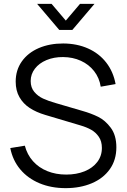

<svg xmlns="http://www.w3.org/2000/svg" viewBox="-20 -960 656 995"><path d="M320 15Q245.2 15 184.6 -10.3Q124 -35.7 84.8 -82.5Q45.7 -129.3 33.3 -192.7L108.7 -205Q120.7 -158.8 150.8 -124.9Q181 -91 225.2 -73.2Q269.5 -55.3 323 -55.3Q376.2 -55.3 418.2 -72.2Q460.2 -89.2 484.1 -120.5Q508 -151.8 508 -193.3Q508 -228.2 491.9 -251.3Q475.8 -274.5 452.4 -287.6Q429 -300.7 397.3 -310L215 -364.3Q167.3 -378.5 133.8 -400.5Q100.2 -422.5 80.8 -456.5Q61.3 -490.5 61.3 -537Q61.3 -596.7 93 -641.6Q124.7 -686.5 180.7 -710.7Q236.7 -734.8 307.7 -734.7Q379.2 -734.3 436.3 -708.8Q493.5 -683.3 530.3 -636Q567.2 -588.7 579 -524.3L502 -510.7Q494.8 -556.7 467.7 -591.4Q440.5 -626.2 398.8 -645.1Q357.2 -664 307 -664.3Q259.3 -664.7 220.9 -648.6Q182.5 -632.5 160.8 -604Q139 -575.5 139 -540Q139 -506 157.8 -483.7Q176.7 -461.3 203.5 -449.1Q230.3 -436.8 267 -426.3L408 -385Q452.2 -372.5 488.8 -354.5Q525.3 -336.5 554.2 -297.7Q583 -258.8 583 -196.7Q583 -131 549.1 -83.2Q515.2 -35.5 455.5 -10.2Q395.8 15 320 15ZM172.3 -940H247.3L321 -853.3L394.7 -940H469.7L355 -805H287Z"/></svg>

Font: Manrope
Style: Regular
Weight: 400
Designer: Mikhail Sharanda
Foundry: Mikhail Sharanda
Version: Version 4.503